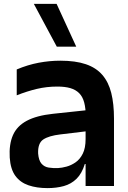

<svg xmlns="http://www.w3.org/2000/svg" viewBox="-20 -956 660 987"><path d="M420 0V-307Q420 -313 420 -318.5Q420 -324 420.5 -329.5Q421 -335 421 -341Q421 -347 421 -353Q421 -398 413 -428.5Q405 -459 387 -477Q369 -495 341.5 -503Q314 -511 275 -511Q220 -511 169.5 -499Q119 -487 66 -466V-599Q123 -623 179 -633.5Q235 -644 290 -644Q368 -644 421 -626Q474 -608 506 -571Q538 -534 552 -478Q566 -422 566 -346V0ZM224 11Q169 11 126.5 -3.5Q84 -18 59 -52Q34 -86 30 -146Q26 -214 46.5 -261Q67 -308 117.5 -335Q168 -362 252 -371L440 -391V-283L290 -265Q231 -258 202.5 -239Q174 -220 176 -167Q179 -131 193.5 -114.5Q208 -98 230.5 -94.5Q253 -91 278 -92Q298 -93 322 -99.5Q346 -106 368.5 -121.5Q391 -137 405.5 -166Q420 -195 420 -241L438 -113H416Q401 -64 373.5 -37Q346 -10 308 0.5Q270 11 224 11ZM272 -716 154 -936H271L372 -716Z"/></svg>

Font: Matangi Black
Style: Regular
Weight: 900
Designer: Prashant Pant
Foundry: The Graphic Ant
Version: Version 3.002